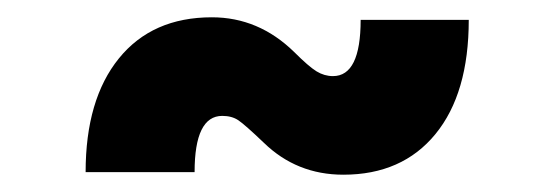

<svg xmlns="http://www.w3.org/2000/svg" viewBox="-20 -444 640 222"><path d="M377 -242Q323 -242 285 -279Q263 -300 255.5 -305Q248 -310 237 -310Q205 -310 205 -245H79Q79 -329 117.5 -376.5Q156 -424 225 -424Q279 -424 320 -384Q337 -367 346 -361.5Q355 -356 365 -356Q397 -356 397 -421H522Q522 -336 483.5 -289Q445 -242 377 -242Z"/></svg>

Font: Geist Mono Black
Style: Regular
Weight: 900
Monospace: yes
Designer: Basement.studio, Andrés Briganti, Mateo Zaragoza
Foundry: Basement.studio, Vercel, Andrés Briganti, Guido Ferreyra, Mateo Zaragoza
Version: Version 1.500; ttfautohint (v1.8.4.7-5d5b)